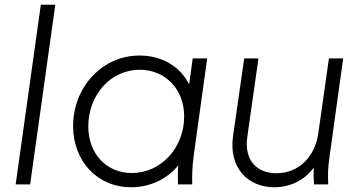

<svg xmlns="http://www.w3.org/2000/svg" viewBox="-20 -777 1512 809"><path d="M46 0H107L213 -757H152Z M533 12C611 12 684 -22 731 -80C729 -52 729 -28 730 0H790C789 -41 790 -73 796 -120L853 -531H792L777 -421C740 -496 664 -543 568 -543C409 -543 288 -408 288 -246C288 -100 388 12 533 12ZM352 -244C352 -374 443 -483 569 -483C675 -483 756 -403 756 -286C756 -157 661 -48 535 -48C427 -48 352 -131 352 -244Z M1136 12C1204 12 1265 -19 1302 -71C1301 -49 1301 -27 1303 0H1363C1361 -42 1362 -72 1368 -113L1426 -531H1366L1321 -214C1307 -117 1239 -47 1145 -47C1063 -47 1008 -101 1022 -200L1069 -531H1009L962 -204C943 -69 1025 12 1136 12Z"/></svg>

Font: Mluvka Light
Style: Italic
Weight: 300
Italic angle: -8°
Designer: Modified by Jiří Krblich, Original typeface by Gumpita Rahayu
Foundry: Gumpita Rahayu & Jiří Krblich
Version: Version 2.000;Glyphs 3.1.1 (3134)